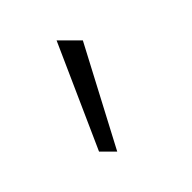

<svg xmlns="http://www.w3.org/2000/svg" viewBox="-20 -682 95 95"><path d="M29 -607 8 -662H21L38 -607Z"/></svg>

Font: Anybody UltraCondensed Thin
Style: Regular
Weight: 100
Width: 1
Designer: Tyler Finck
Foundry: Etcetera Type Company
Version: Version 1.110